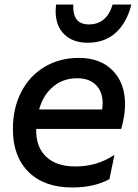

<svg xmlns="http://www.w3.org/2000/svg" viewBox="-20 -816 611 849"><path d="M37 -245Q37 -337 73.5 -408.5Q110 -480 176.5 -520Q243 -560 329 -560Q423 -560 478 -504.5Q533 -449 533 -354Q533 -306 516 -246H140Q138 -167 183.5 -123.5Q229 -80 313 -80Q362 -80 404 -92.5Q446 -105 486 -131L464 -24Q397 13 299 13Q176 13 106.5 -55.5Q37 -124 37 -245ZM432 -332Q434 -350 434 -358Q434 -410 404.5 -440Q375 -470 321 -470Q259 -470 214.5 -432.5Q170 -395 153 -332ZM368 -627Q302 -627 264 -664.5Q226 -702 226 -766Q226 -776 228 -796H304Q302 -752 319 -730Q336 -708 374 -708Q412 -708 438.5 -730Q465 -752 478 -796H561Q540 -714 491 -670.5Q442 -627 368 -627Z"/></svg>

Font: Application Medium
Style: Italic
Weight: 500
Italic angle: -12°
Designer: Wei Huang
Foundry: Wei Huang
Version: Version 0.012